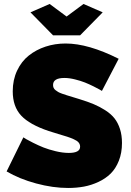

<svg xmlns="http://www.w3.org/2000/svg" viewBox="-20 -934 657 963"><path d="M229 -914.1 314 -851.1 398.9 -914.1 495.1 -872.1 381.8 -756.8H246.1L132.8 -872.1ZM491.2 -478Q486.8 -480.5 479.5 -484.9Q472.2 -489.3 449.7 -500.5Q427.2 -511.7 405.8 -520.3Q384.3 -528.8 355.7 -535.9Q327.1 -543 303.2 -543Q246.1 -543 246.1 -507.8Q246.1 -500 248.8 -493.7Q251.5 -487.3 258.3 -481.9Q265.1 -476.6 271.7 -472.7Q278.3 -468.8 292 -463.9Q305.7 -459 315.4 -456.1Q325.2 -453.1 345.2 -447Q365.2 -440.9 377.9 -437Q420.9 -423.8 450.9 -411.1Q481 -398.4 509.3 -380.1Q537.6 -361.8 554.7 -339.8Q571.8 -317.9 581.8 -286.9Q591.8 -255.9 591.8 -216.8Q591.8 -167.5 576.2 -127.9Q560.5 -88.4 534.9 -63.2Q509.3 -38.1 473.6 -21.5Q438 -4.9 400.6 2Q363.3 8.8 321.8 8.8Q245.1 8.8 161.1 -13.9Q77.1 -36.6 13.2 -74.2L97.2 -245.1Q102.1 -241.7 110.6 -236.6Q119.1 -231.4 145.8 -218Q172.4 -204.6 198.2 -194.3Q224.1 -184.1 259.5 -175.5Q294.9 -167 325.2 -167Q381.8 -167 381.8 -198.2Q381.8 -210 374.5 -219Q367.2 -228 350.1 -235.6Q333 -243.2 317.1 -248.3Q301.3 -253.4 272.2 -262Q243.2 -270.5 224.1 -276.9Q128.4 -309.1 86.2 -354.2Q43.9 -399.4 43.9 -476.1Q43.9 -533.2 65.7 -579.6Q87.4 -626 124.3 -655.3Q161.1 -684.6 208.5 -700.2Q255.9 -715.8 309.1 -715.8Q422.9 -715.8 575.2 -639.2Z"/></svg>

Font: Rawline Black
Style: Regular
Weight: 900
Designer: Matt McInerney, Pablo Impallari, Rodrigo Fuenzalida
Foundry: Matt McInerney, Pablo Impallari, Rodrigo Fuenzalida
Version: Version 4.020;PS 004.020;hotconv 1.0.88;makeotf.lib2.5.64775